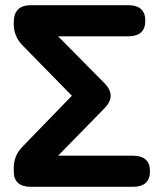

<svg xmlns="http://www.w3.org/2000/svg" viewBox="-20 -720 631 740"><path d="M99 0Q33 0 33 -60V-73Q33 -120 66 -154L257 -351L66 -546Q33 -580 33 -628V-634Q33 -700 99 -700H474Q540 -700 540 -640Q540 -580 474 -580H204L384 -398Q429 -351 384 -304L204 -120H492Q558 -120 558 -60Q558 0 492 0Z"/></svg>

Font: Zen Maru Gothic Black
Style: Regular
Weight: 900
Designer: Yoshimichi Ohira
Foundry: Positype
Version: Version 1.001